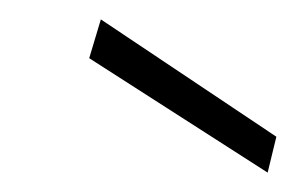

<svg xmlns="http://www.w3.org/2000/svg" viewBox="-20 -720 305 198"><path d="M256 -542 72 -660 84 -700 265 -579Z"/></svg>

Font: DM Sans 18pt ExtraLight
Style: Italic
Weight: 250
Italic angle: -10°
Designer: Colophon Foundry, Jonny Pinhorn
Foundry: Colophon Foundry
Version: Version 4.004;gftools[0.9.30]